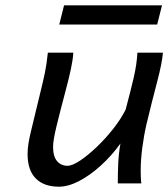

<svg xmlns="http://www.w3.org/2000/svg" viewBox="-20 -685 628 717"><path d="M507.8 0H419.9Q419.9 -36.1 421.4 -72.5Q422.9 -108.9 429.7 -148.9Q397 -103.5 356.7 -66.9Q316.4 -30.3 275.6 -9Q234.9 12.2 200.2 12.2Q144 12.2 113.5 -18.6Q83 -49.3 83 -109.9Q83 -128.4 86.2 -148.7Q89.4 -168.9 95.2 -192.9L129.4 -334.5Q140.6 -379.4 147.5 -412.4Q154.3 -445.3 158.7 -488.3H253.9Q252 -460.9 244.6 -426.5Q237.3 -392.1 224.1 -342.8Q204.6 -269.5 191.4 -215.3Q178.2 -161.1 178.2 -136.7Q178.2 -100.6 193.1 -83.3Q208 -65.9 231.9 -65.9Q250 -65.9 279.3 -85.4Q308.6 -105 341.6 -136.5Q374.5 -168 403.3 -204.6Q432.1 -241.2 449.2 -275.9Q469.2 -350.6 480 -397.9Q490.7 -445.3 493.2 -488.3H588.4Q585.4 -449.7 566.7 -378.9Q547.9 -308.1 527.3 -222.2Q517.6 -180.7 511.5 -134.3Q505.4 -87.9 505.4 -48.8Q505.4 -35.2 505.9 -22.9Q506.3 -10.7 507.8 0ZM201.2 -593.3 219.2 -665H585L566.9 -593.3Z"/></svg>

Font: Andika
Style: Italic
Weight: 400
Italic angle: -14°
Designer: Victor Gaultney, Annie Olsen, Julie Remington, Don Collingsworth, Eric Hays, Becca Hirsbrunner
Foundry: SIL International
Version: Version 6.101